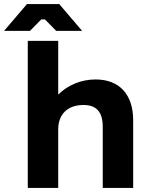

<svg xmlns="http://www.w3.org/2000/svg" viewBox="-69 -920 729 940"><path d="M333 -769 221 -900H63L-49 -769H78L133 -825H151L206 -769ZM67 0H216V-286C216 -361 262 -406 340 -406C404 -406 434 -371 434 -299V0H583V-331C583 -457 516 -531 399 -531C327 -531 263 -503 216 -457V-720H67Z"/></svg>

Font: Fixel Display Bold
Style: Bold
Weight: 700
Designer: AlfaBravo + MacPaw
Foundry: Kyrylo Tkachov, Marchela Mozhyna, Serhii Makarenko, Maria Weinstein, Zakhar Kryvoshyya
Version: Version 1.211